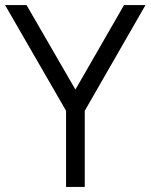

<svg xmlns="http://www.w3.org/2000/svg" viewBox="-20 -740 596 760"><path d="M315.5 0H241.5V-301.5L0 -720H85L278.5 -385.5L471 -720H556L315.5 -301.5Z"/></svg>

Font: CCSD_manrope
Style: Regular
Weight: 400
Designer: Mikhail Sharanda
Foundry: Mikhail Sharanda
Version: Version 4.503